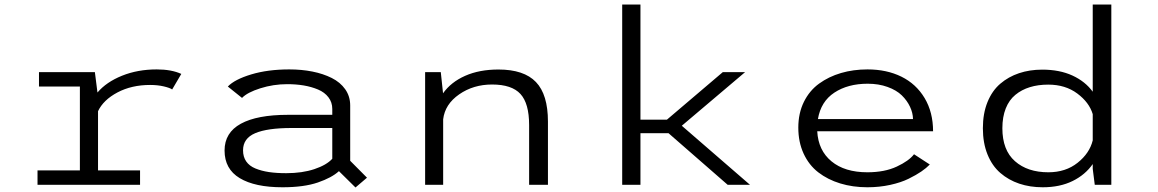

<svg xmlns="http://www.w3.org/2000/svg" viewBox="-20 -820 5140 852"><path d="M415 -64H601.5V0H146.5V-64H334.5V-436H153V-500H401L412.5 -409.5Q452 -456 521.5 -484Q591 -512 675.5 -512Q741 -512 784.5 -492L744 -423Q734.5 -430 707.2 -436.5Q680 -443 646 -443Q564 -443 501.2 -409.8Q438.5 -376.5 415 -326.5Z M1263.5 -512Q1318.5 -512 1366.2 -502.5Q1414 -493 1452 -474Q1490 -455 1512 -423.8Q1534 -392.5 1534 -352V-106.5L1608.5 -31.5L1557.5 12L1484 -60.5Q1452.5 -31.5 1390.5 -10.2Q1328.5 11 1233.5 11Q1111 11 1043.8 -29.5Q976.5 -70 976.5 -152Q976.5 -231.5 1048.8 -271Q1121 -310.5 1258 -310.5H1454.5V-336.5Q1454.5 -366 1437.5 -388.2Q1420.5 -410.5 1391.2 -422.8Q1362 -435 1327.8 -440.8Q1293.5 -446.5 1254.5 -446.5Q1193 -446.5 1135.2 -428.2Q1077.5 -410 1054 -385.5L991 -436Q1021 -467.5 1094.8 -489.8Q1168.5 -512 1263.5 -512ZM1250 -51.5Q1321 -51.5 1375 -69.5Q1429 -87.5 1454.5 -115.5V-252H1274.5Q1166.5 -252 1112.5 -229Q1058.5 -206 1058.5 -153Q1058.5 -124 1072.5 -103.8Q1086.5 -83.5 1113.2 -72.5Q1140 -61.5 1173.2 -56.5Q1206.5 -51.5 1250 -51.5Z M1866.5 0V-500H1936L1946 -406Q1981 -455.5 2044 -483.5Q2107 -511.5 2192 -511.5Q2305 -511.5 2358.2 -456Q2411.5 -400.5 2411.5 -280.5V0H2328V-265Q2328 -361 2289.5 -403Q2251 -445 2163.5 -445Q2080.5 -445 2017.5 -401.2Q1954.5 -357.5 1946.5 -290.5V0Z M3209 0 2946.5 -229H2822V0H2741V-800H2822V-289H2939.5L3187.5 -500H3286.5L3005.5 -262L3308 0Z M4106 -90Q4091 -74.5 4068.5 -59Q4046 -43.5 4012 -26.8Q3978 -10 3930 0.5Q3882 11 3829 11Q3764 11 3708.5 -6Q3653 -23 3611.2 -55.2Q3569.5 -87.5 3546 -138.5Q3522.5 -189.5 3522.5 -253.5Q3522.5 -317.5 3547.2 -367.8Q3572 -418 3614.8 -449Q3657.5 -480 3712 -496Q3766.5 -512 3829.5 -512Q3914.5 -512 3980 -479.8Q4045.5 -447.5 4083 -384.8Q4120.5 -322 4120.5 -237.5H3606.5Q3611 -152.5 3669.8 -104Q3728.5 -55.5 3829 -55.5Q3905.5 -55.5 3959.5 -80.8Q4013.5 -106 4036 -135.5ZM3830.5 -448.5Q3742.5 -448.5 3682.5 -409Q3622.5 -369.5 3609.5 -291.5H4031.5Q4031 -319 4018.2 -346.2Q4005.5 -373.5 3981.8 -396.8Q3958 -420 3918.5 -434.2Q3879 -448.5 3830.5 -448.5Z M4605 -511Q4682 -511 4739 -484.8Q4796 -458.5 4829 -413V-800H4911.5V0H4838L4829 -71V-92Q4796 -44.5 4739.8 -16.8Q4683.5 11 4607 11Q4550.5 11 4503 -5Q4455.5 -21 4419 -52.5Q4382.5 -84 4362 -134.8Q4341.5 -185.5 4341.5 -251Q4341.5 -316.5 4362 -367Q4382.5 -417.5 4418.8 -448.5Q4455 -479.5 4502 -495.2Q4549 -511 4605 -511ZM4428 -251Q4428 -154 4483.8 -104.8Q4539.5 -55.5 4632 -55.5Q4709 -55.5 4762 -97.8Q4815 -140 4829 -197V-313.5Q4813.5 -365.5 4760.5 -405Q4707.5 -444.5 4631.5 -444.5Q4586.5 -444.5 4550 -433.2Q4513.5 -422 4485.8 -399.2Q4458 -376.5 4443 -338.8Q4428 -301 4428 -251Z"/></svg>

Font: League Mono Wide Light
Style: Regular
Weight: 300
Width: 8
Designer: Tyler Finck
Foundry: The League of Moveable Type / Tyler Finck
Version: Version 2.210